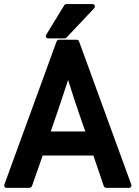

<svg xmlns="http://www.w3.org/2000/svg" viewBox="-26 -903 669 923"><path d="M5.9 0Q-1 0 -4.2 -4.9Q-7.3 -9.8 -4.9 -16.1L246.1 -704.1Q247.1 -707.5 250.5 -709.7Q253.9 -711.9 257.3 -711.9H343.3Q346.2 -711.9 349.6 -709.7Q353 -707.5 354 -704.1L605 -16.1Q607.4 -9.8 604.2 -4.9Q601.1 0 594.2 0H484.9Q481.4 0 477.8 -2.4Q474.1 -4.9 473.1 -7.8L422.9 -155.3H179.2Q166.5 -119.1 153.3 -81.5Q140.1 -43.9 127.4 -7.8Q126.5 -4.9 122.8 -2.4Q119.1 0 116.2 0ZM384.3 -271Q377 -291.5 369.4 -313Q361.8 -334.5 355 -355L333 -419.4L314.9 -476.1L301.3 -518.6L286.1 -472.2L266.6 -413.6Q261.7 -399.4 256.6 -383.5Q251.5 -367.7 245.1 -350.1L217.8 -271ZM206.1 -718.3Q198.7 -718.3 195.6 -724.1Q192.4 -730 196.3 -736.3L282.7 -877.4Q283.7 -879.9 286.9 -881.6Q290 -883.3 292.5 -883.3H418Q426.3 -883.3 429.2 -876.5Q432.1 -869.6 426.8 -863.3L293.5 -722.2Q292.5 -721.2 289.6 -719.7Q286.6 -718.3 285.2 -718.3Z"/></svg>

Font: Alte DIN 1451 Mittelschrift
Style: Bold
Weight: 700
Designer: Peter Wiegel
Foundry: Peter Wiegel
Version: Version 1.003